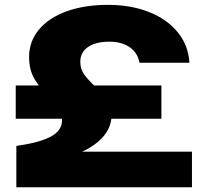

<svg xmlns="http://www.w3.org/2000/svg" viewBox="-20 -787 859 807"><path d="M658.4 -427.7V-287.9H46.1V-427.7ZM176.5 -149.4H786.8V0H48.7V-173.6Q146.2 -187.4 193.4 -212.9Q240.7 -238.3 240.7 -280.7Q240.7 -305.8 227.5 -326.2Q214.4 -346.6 185 -378Q145.7 -419.5 124 -456.8Q102.3 -494 102.3 -547.9Q102.3 -612.9 143.6 -662.6Q184.8 -712.2 260 -739.4Q335.1 -766.6 433.6 -766.6Q530.7 -766.6 607 -736.2Q683.3 -705.8 727.7 -650.7Q772.1 -595.7 776.1 -523.2H566.2Q558.8 -565.1 525.2 -588.5Q491.7 -611.8 439.2 -611.8Q382.6 -611.8 350 -589.5Q317.5 -567.3 317.5 -527.5Q317.5 -497.2 333.2 -475Q348.9 -452.7 379.7 -423.8Q414 -390.6 431.5 -365.3Q449 -339.9 449 -303.9Q449 -240.3 393.2 -192.1Q337.3 -144 248.4 -124.8Z"/></svg>

Font: Unbounded Variable
Style: Regular
Weight: 400
Designer: Luke Prowse, Jean-Baptiste Morizot, Fátima Lázaro, Florian Runge
Foundry: NaN
Version: Version 1.600;FEAKit 1.0